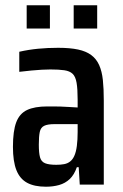

<svg xmlns="http://www.w3.org/2000/svg" viewBox="-20 -699 466 727"><path d="M154 8Q110 8 82.5 -7Q55 -22 42 -55Q29 -88 29 -143Q29 -203 41.5 -236Q54 -269 82.5 -282.5Q111 -296 159 -296Q169 -296 182 -296Q195 -296 209.5 -295.5Q224 -295 240 -294Q256 -293 274 -292V-322Q274 -362 270 -385.5Q266 -409 255 -419.5Q244 -430 223.5 -433Q203 -436 171 -436Q156 -436 138 -435Q120 -434 99 -432Q78 -430 53 -427V-503Q88 -511 124.5 -514.5Q161 -518 200 -518Q245 -518 275.5 -511.5Q306 -505 325.5 -490.5Q345 -476 355.5 -452.5Q366 -429 369.5 -396Q373 -363 373 -318V0H282L278 -66H271Q261 -37 244 -21Q227 -5 204 1.5Q181 8 154 8ZM193 -75Q210 -75 223 -77.5Q236 -80 245.5 -87.5Q255 -95 261 -108Q268 -123 271 -146.5Q274 -170 274 -199V-229H187Q160 -229 147 -222.5Q134 -216 130.5 -199Q127 -182 127 -151Q127 -120 131.5 -103.5Q136 -87 150.5 -81Q165 -75 193 -75ZM81 -591V-679H169V-591ZM259 -591V-679H348V-591Z"/></svg>

Font: Saira Condensed SemiBold
Style: Regular
Weight: 600
Width: 3
Designer: Hector Gatti with collaboration of the Omnibus-Type team
Foundry: Omnibus-Type
Version: Version 1.100